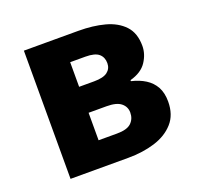

<svg xmlns="http://www.w3.org/2000/svg" viewBox="-95 -597 717 698"><g transform="rotate(-20 264.0 -248.0)"><path d="M64.6 0V-496H275.4Q331.5 -496 376.5 -484Q421.5 -472 448.5 -443.5Q475.4 -414.9 475.4 -365.1Q475.4 -333.6 456.1 -304.2Q436.7 -274.8 392.3 -262.7V-258.7Q423 -251.6 446 -237.1Q469 -222.6 481.7 -199.6Q494.3 -176.6 494.3 -143.1Q494.3 -92 466.1 -60.5Q438 -29 391.3 -14.5Q344.6 0 287.6 0ZM208.4 -303.8H266.6Q302.4 -303.8 318.4 -316.3Q334.3 -328.7 334.3 -349.8Q334.3 -372.6 319.1 -385.8Q303.8 -399 267.4 -399H208.4ZM208.4 -97H279.6Q319 -97 335.1 -112.7Q351.2 -128.3 351.2 -152.5Q351.2 -174.8 333.9 -189Q316.6 -203.3 277.8 -203.3H208.4Z"/></g></svg>

Font: Source Sans 3 Variable
Style: Regular
Weight: 200
Designer: Paul D. Hunt
Foundry: Adobe Systems Incorporated
Version: Version 3.026